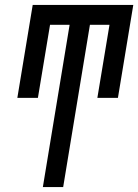

<svg xmlns="http://www.w3.org/2000/svg" viewBox="-20 -755 558 775"><path d="M153 0 261 -655H182L133 -360H50L112 -735H518L456 -360H373L422 -655H343L235 0Z"/></svg>

Font: Iosevka Term Curly Md Obl
Style: Regular
Weight: 500
Italic angle: -9°
Designer: Belleve Invis
Foundry: Belleve Invis
Version: Version 32.3.0